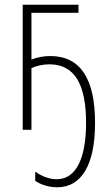

<svg xmlns="http://www.w3.org/2000/svg" viewBox="-20 -549 458 812"><path d="M312 -529H76V0H113V-261C135 -271 163 -277 189 -277C295 -277 344 -193 344 -30C344 120 302 209 220 209C188 209 158 197 129 177V216C153 232 186 243 222 243C326 243 382 146 382 -29C382 -215 321 -312 192 -312C166 -312 138 -307 113 -297V-495H312Z"/></svg>

Font: Noto Sans Condensed ExtraLight
Style: Regular
Weight: 200
Width: 3
Designer: Monotype Design Team
Foundry: Monotype Imaging Inc.
Version: Version 2.013